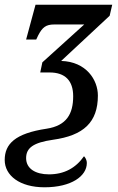

<svg xmlns="http://www.w3.org/2000/svg" viewBox="-49 -556 501 816"><path d="M140 240C255 240 320 192 320 137C320 123 313 113 308 108C273 158 224 185 159 185C102 185 62 161 62 116C62 73 92 50 176 38C306 20 367 -36 367 -150C367 -216 318 -294 211 -297L417 -489L428 -536H102L62 -388H105L113 -405C131 -440 146 -452 182 -452H309L131 -291L122 -248H162C228 -248 262 -213 262 -147C262 -72 234 -22 149 -9C15 11 -29 56 -29 124C-29 190 35 240 140 240Z"/></svg>

Font: Noto Serif Condensed Medium
Style: Italic
Weight: 500
Width: 3
Italic angle: -12°
Designer: Monotype Design Team
Foundry: Monotype Imaging Inc.
Version: Version 2.013